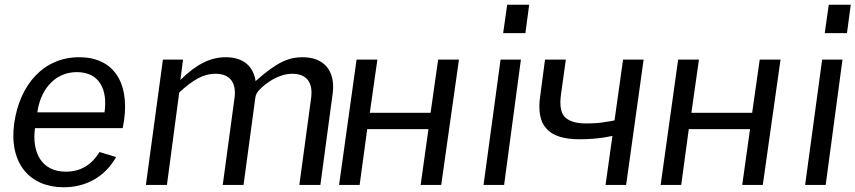

<svg xmlns="http://www.w3.org/2000/svg" viewBox="-20 -782 3618 812"><path d="M499 -240 505 -275C527 -436 458 -540 315 -540C167 -540 64 -428 40 -260C17 -90 107 10 249 10C341 10 423 -32 471 -118L401 -139C369 -88 325 -56 258 -56C156 -56 114 -137 128 -240ZM138 -307C149 -392 204 -477 305 -477C400 -477 436 -404 422 -307Z M686 0 738 -391C795 -443 838 -470 892 -470C953 -470 980 -432 972 -369L922 0H1010L1060 -370C1062 -382 1066 -389 1075 -400C1105 -432 1159 -470 1216 -470C1278 -470 1304 -432 1296 -369L1246 0H1335L1387 -387C1399 -480 1353 -540 1260 -540C1203 -540 1154 -522 1061 -439C1052 -499 1012 -540 935 -540C872 -540 813 -513 743 -444L754 -530H669L597 0Z M1488 -530 1414 0H1501L1533 -236H1792L1759 0H1846L1921 -530H1833L1801 -305H1544L1576 -530Z M2097 -530 2025 0H2112L2183 -530ZM2125 -762 2108 -642H2202L2218 -762Z M2353 -386 2373 -530H2285L2265 -379C2255 -314 2264 -267 2291 -238C2317 -208 2364 -193 2431 -193C2470 -193 2502 -196 2531 -200C2544 -202 2557 -205 2570 -207L2541 0H2628L2702 -530H2615L2579 -273C2567 -270 2556 -268 2545 -267C2521 -262 2492 -260 2457 -260C2415 -260 2385 -270 2368 -288C2351 -306 2346 -339 2353 -386Z M2848 -530 2774 0H2861L2893 -236H3152L3119 0H3206L3281 -530H3193L3161 -305H2904L2936 -530Z M3457 -530 3385 0H3472L3543 -530ZM3485 -762 3468 -642H3562L3578 -762Z"/></svg>

Font: Cheyenne Sans
Style: Italic
Weight: 400
Italic angle: -8.13011°
Designer: The Public Sans project authors (U.S. Web Design System), Libre Franklin designed by Pablo Impallari and Rodrigo Fuenzal
Foundry: The Cheyenne Sans Project Authors
Version: Version 2.007